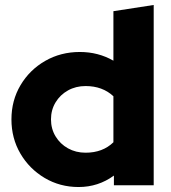

<svg xmlns="http://www.w3.org/2000/svg" viewBox="-20 -745 688 772"><path d="M296 7Q221 7 159.5 -29.5Q98 -66 62 -127.5Q26 -189 26 -265Q26 -341 62.5 -402.5Q99 -464 161.5 -500Q224 -536 301 -536Q375 -536 436 -501V-700L598 -725V0H438V-39Q375 7 296 7ZM324 -131Q393 -131 436 -173V-358Q392 -399 324 -399Q285 -399 253.5 -381.5Q222 -364 203.5 -333.5Q185 -303 185 -265Q185 -227 203.5 -196.5Q222 -166 253.5 -148.5Q285 -131 324 -131Z"/></svg>

Font: Red Hat Display Black
Style: Regular
Weight: 900
Designer: Pentagram, MCKL
Foundry: Pentagram, MCKL
Version: Version 1.023; ttfautohint (v1.8.3)